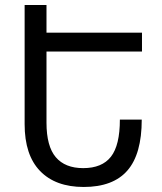

<svg xmlns="http://www.w3.org/2000/svg" viewBox="-20 -734 646 764"><path d="M165 -529V-246Q165 -152 202 -108.5Q239 -65 311 -65Q386 -65 421.5 -110.5Q457 -156 457 -258H544Q544 -121 487 -55.5Q430 10 313 10Q201 10 139.5 -53.5Q78 -117 78 -240V-714H165V-604H545V-529Z"/></svg>

Font: Noto Sans Armenian Narrow
Style: Regular
Weight: 400
Width: 4
Designer: Monotype Design team
Foundry: Monotype Imaging Inc.
Version: Version 1.000